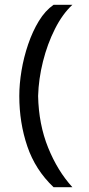

<svg xmlns="http://www.w3.org/2000/svg" viewBox="-20 -720 370 796"><path d="M202 56Q126.5 -15.5 93.2 -113.5Q60 -211.5 60 -322Q60 -371.5 69.2 -427.2Q78.5 -483 96.8 -536.5Q115 -590 141.2 -633Q167.5 -676 202 -700H280Q239 -662 207.8 -600Q176.5 -538 158.2 -465.2Q140 -392.5 138 -322Q140.5 -204.5 179.5 -108Q218.5 -11.5 280 56Z"/></svg>

Font: Urbanist
Style: Regular
Weight: 400
Designer: Corey Hu
Foundry: Corey Hu
Version: Version 1.330; ttfautohint (v1.8.4.7-5d5b)